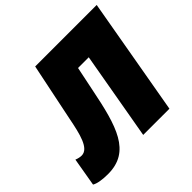

<svg xmlns="http://www.w3.org/2000/svg" viewBox="-214 -880 1077 1077"><g transform="rotate(-45 324.5 -342.0)"><path d="M63 16C242 16 286 -139 334 -379L364 -524H449L357 0H565L688 -700H200L129 -356C109 -254 88 -162 31 -162C19 -162 5 -165 -10 -171L-39 -2C-19 10 16 16 63 16Z"/></g></svg>

Font: Fixel Text 20240404 Black
Style: Italic
Weight: 900
Width: 4
Italic angle: -10°
Designer: AlfaBravo + MacPaw
Foundry: Kyrylo Tkachov, Marchela Mozhyna, Serhii Makarenko, Maria Weinstein, Zakhar Kryvoshyya
Version: Version 1.211;Glyphs 3.2 (3225)